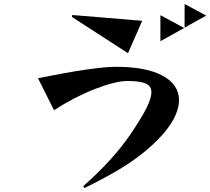

<svg xmlns="http://www.w3.org/2000/svg" viewBox="-20 -860 1051 960"><path d="M636 -194Q688 -271 712.5 -320Q737 -369 737 -398Q737 -430 708.5 -442.5Q680 -455 618 -455Q558 -455 456 -415.5Q354 -376 250 -309L170 -469Q452 -526 560 -526Q711 -526 793 -481.5Q875 -437 875 -359Q875 -309 840 -250.5Q805 -192 735 -129Q678 -77 600.5 -28Q523 21 403 80L396 71Q547 -62 636 -194ZM341 -785 691 -756 620 -594 340 -775ZM782 -784 901 -720 782 -654ZM903 -840 1011 -782 903 -722Z"/></svg>

Font: Tiejili SC
Style: Regular
Weight: 400
Designer: Buernia
Foundry: Ershou Xiaoxi Press
Version: Version 1.100